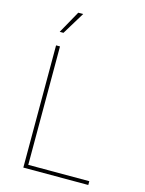

<svg xmlns="http://www.w3.org/2000/svg" viewBox="-137 -1023 836 1104"><g transform="rotate(15 281.0 -471.0)"><path d="M113.3 0V-727.5H136.7V-22.5H500V0ZM113.3 -808.1 188 -941.9H217.3L135.7 -808.1Z"/></g></svg>

Font: Inter Thin
Style: Regular
Weight: 250
Designer: Rasmus Andersson
Foundry: rsms
Version: Version 4.001;git-66647c0bb